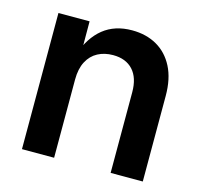

<svg xmlns="http://www.w3.org/2000/svg" viewBox="-84 -630 758 721"><g transform="rotate(15 295.0 -269.0)"><path d="M185.1 -304.2V0H60.1V-529.3H181.2L181.6 -396H164.1Q188 -465.8 232.9 -502Q277.8 -538.1 344.7 -538.1Q399.9 -538.1 441.4 -514.4Q482.9 -490.7 506.3 -445.1Q529.8 -399.4 529.8 -333V0H404.8V-313.5Q404.8 -369.6 377.2 -399.7Q349.6 -429.7 299.8 -429.7Q266.6 -429.7 240.7 -416Q214.8 -402.3 200 -374.3Q185.1 -346.2 185.1 -304.2Z"/></g></svg>

Font: Inter 24pt SemiBold
Style: Regular
Weight: 600
Designer: Rasmus Andersson
Foundry: rsms
Version: Version 4.001;git-66647c0bb